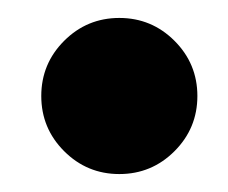

<svg xmlns="http://www.w3.org/2000/svg" viewBox="-20 -361 254 214"><path d="M113 -167Q77 -167 51.5 -192.5Q26 -218 26 -254Q26 -290 51.5 -315.5Q77 -341 113 -341Q149 -341 174.5 -315.5Q200 -290 200 -254Q200 -218 174.5 -192.5Q149 -167 113 -167Z"/></svg>

Font: Libre Bodoni
Style: Bold Italic
Weight: 700
Italic angle: -13°
Version: Version 2.005;gftools[0.9.23]